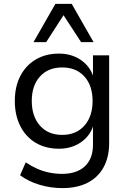

<svg xmlns="http://www.w3.org/2000/svg" viewBox="-20 -776 665 985"><path d="M300 189Q240 189 183 172Q126 155 83 123L112 57Q140 76 170.5 89.5Q201 103 233.5 109.5Q266 116 298 116Q374 116 415.5 77Q457 38 457 -34V-130H458Q441 -77 393.5 -45Q346 -13 283 -13Q214 -13 163 -43.5Q112 -74 84 -129.5Q56 -185 56 -258Q56 -331 84 -385.5Q112 -440 163 -470.5Q214 -501 283 -501Q347 -501 394.5 -468.5Q442 -436 459 -382H457V-492H540V-42Q540 30 511.5 82Q483 134 429.5 161.5Q376 189 300 189ZM299 -84Q371 -84 413 -131.5Q455 -179 455 -258Q455 -337 413 -383.5Q371 -430 299 -430Q227 -430 185 -383.5Q143 -337 143 -258Q143 -179 185 -131.5Q227 -84 299 -84ZM152 -560 264 -756H348L460 -560H396L306 -698L217 -560Z"/></svg>

Font: Nunito Sans 9pt
Style: Regular
Weight: 400
Version: Version 3.101;gftools[0.9.27]